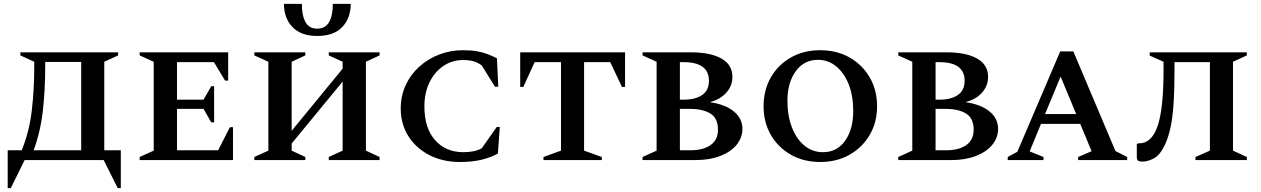

<svg xmlns="http://www.w3.org/2000/svg" viewBox="-20 -832 6554 998"><path d="M86 -544V-560H594V-544L522 -511V-51H608V146H592L519 0H108L36 146H20V-51H93Q133 -150 145.5 -259.5Q158 -369 158 -486V-511ZM402 -51V-510H215V-487Q215 -366 203 -258Q191 -150 155 -51Z M706 0V-16L779 -49V-511L706 -544V-560H1166V-413H1150L1092 -509H900V-314H1038L1078 -384H1093V-196H1078L1038 -266H900V-51H1114L1175 -171H1191V0Z M1302 0V-16L1375 -49V-511L1302 -544V-560H1567V-544L1496 -511V-152L1761 -475V-511L1689 -544V-560H1953V-544L1882 -511V-49L1953 -16V0H1689V-16L1761 -49V-408L1496 -86V-49L1567 -16V0ZM1456 -812H1549Q1549 -751 1568 -717Q1587 -683 1629 -683Q1671 -683 1690.5 -717Q1710 -751 1710 -812H1803Q1803 -737 1758.5 -691Q1714 -645 1629 -645Q1545 -645 1500.5 -691Q1456 -737 1456 -812Z M2371 10Q2281 10 2211.5 -26Q2142 -62 2102.5 -124.5Q2063 -187 2063 -267Q2063 -334 2089 -390Q2115 -446 2160.5 -486.5Q2206 -527 2264 -549Q2322 -571 2385 -571Q2429 -571 2460 -565.5Q2491 -560 2515 -550.5Q2539 -541 2563 -529L2570 -381H2553L2484 -492Q2462 -508 2439.5 -514Q2417 -520 2388 -520Q2330 -520 2284.5 -489Q2239 -458 2212.5 -404Q2186 -350 2186 -279Q2186 -166 2241.5 -103.5Q2297 -41 2388 -41Q2416 -41 2439.5 -45.5Q2463 -50 2484 -61L2562 -172H2578L2568 -34Q2533 -14 2484 -2Q2435 10 2371 10Z M2805 0V-16L2896 -49V-509H2759L2700 -380H2684V-560H3229V-380H3213L3152 -509H3016V-49L3108 -16V0Z M3320 0V-16L3393 -49V-511L3320 -544V-560H3571Q3672 -560 3729.5 -528Q3787 -496 3787 -432Q3787 -386 3755.5 -350.5Q3724 -315 3669 -301Q3748 -290 3793.5 -253.5Q3839 -217 3839 -162Q3839 -116 3808.5 -79Q3778 -42 3723 -21Q3668 0 3597 0ZM3533 -509H3514V-314H3536Q3594 -314 3629.5 -338Q3665 -362 3665 -412Q3665 -509 3533 -509ZM3565 -266H3514V-51H3571Q3635 -51 3673.5 -78Q3712 -105 3712 -158Q3712 -217 3673 -241.5Q3634 -266 3565 -266Z M4243 10Q4158 10 4091.5 -27.5Q4025 -65 3987 -130.5Q3949 -196 3949 -280Q3949 -364 3987 -430Q4025 -496 4091.5 -533.5Q4158 -571 4243 -571Q4329 -571 4395.5 -533.5Q4462 -496 4500.5 -430Q4539 -364 4539 -280Q4539 -196 4500.5 -130.5Q4462 -65 4395.5 -27.5Q4329 10 4243 10ZM4258 -41Q4331 -41 4373 -100.5Q4415 -160 4415 -255Q4415 -334 4391.5 -393.5Q4368 -453 4326.5 -487Q4285 -521 4232 -521Q4159 -521 4116 -461.5Q4073 -402 4073 -308Q4073 -230 4096.5 -169.5Q4120 -109 4161.5 -75Q4203 -41 4258 -41Z M4649 0V-16L4722 -49V-511L4649 -544V-560H4900Q5001 -560 5058.5 -528Q5116 -496 5116 -432Q5116 -386 5084.5 -350.5Q5053 -315 4998 -301Q5077 -290 5122.5 -253.5Q5168 -217 5168 -162Q5168 -116 5137.5 -79Q5107 -42 5052 -21Q4997 0 4926 0ZM4862 -509H4843V-314H4865Q4923 -314 4958.5 -338Q4994 -362 4994 -412Q4994 -509 4862 -509ZM4894 -266H4843V-51H4900Q4964 -51 5002.5 -78Q5041 -105 5041 -158Q5041 -217 5002 -241.5Q4963 -266 4894 -266Z M5218 0V-16L5268 -43L5491 -565H5559L5778 -47L5839 -16V0H5584V-16L5654 -46L5595 -188H5391L5332 -45L5404 -16V0ZM5412 -239H5574L5493 -434Z M6194 0V-16L6269 -49V-509H6085V-474Q6085 -365 6080 -291.5Q6075 -218 6064 -168Q6053 -118 6036 -81Q6010 -26 5978 -9Q5946 8 5919 8Q5902 8 5895.5 3Q5889 -2 5889 -16V-82L5894 -87H5902Q5966 -87 5997 -176.5Q6028 -266 6028 -466V-511L5956 -543V-560H6461V-544L6389 -511V-49L6461 -16V0Z"/></svg>

Font: Spectral SC SemiBold
Style: Regular
Weight: 600
Designer: Jean-Baptiste Levee
Foundry: Production Type
Version: Version 2.001